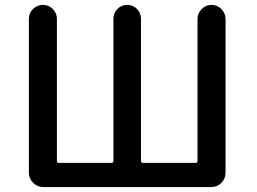

<svg xmlns="http://www.w3.org/2000/svg" viewBox="-20 -756 1040 776"><path d="M154.3 0Q130.9 0 113.8 -17.1Q96.7 -34.2 96.7 -57.6V-679.7Q96.7 -703.1 113.3 -719.7Q129.9 -736.3 153.3 -736.3Q176.8 -736.3 193.4 -719.7Q210 -703.1 210 -679.7V-105.5Q210 -97.7 217.8 -97.7H430.7Q438.5 -97.7 438.5 -105.5V-679.7Q438.5 -703.1 454.6 -719.7Q470.7 -736.3 494.1 -736.3Q517.6 -736.3 533.7 -719.7Q549.8 -703.1 549.8 -679.7V-105.5Q549.8 -97.7 557.6 -97.7H770.5Q778.3 -97.7 778.3 -105.5V-678.7Q778.3 -702.1 794.9 -719.2Q811.5 -736.3 835 -736.3Q858.4 -736.3 875 -719.2Q891.6 -702.1 891.6 -678.7V-57.6Q891.6 -34.2 875 -17.1Q858.4 0 834 0Z"/></svg>

Font: Gen Jyuu Gothic Medium
Style: Regular
Weight: 500
Designer: [Source Han Sans]
Ryoko NISHIZUKA  (kana & ideographs); Paul D. Hunt (Latin, Greek & Cyrillic); Wenlong ZHANG  (bopomofo
Version: Version 1.002.20150607